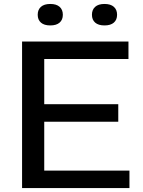

<svg xmlns="http://www.w3.org/2000/svg" viewBox="-20 -950 724 970"><path d="M203.5 -88H634V0H91.5V-740H629V-652H203.5V-423.5H577.5V-335H203.5ZM170.5 -875.5Q170.5 -901 186.8 -915.5Q203 -930 234 -930Q265 -930 281.2 -915.5Q297.5 -901 297.5 -875.5Q297.5 -850 281.2 -835.8Q265 -821.5 234 -821.5Q203 -821.5 186.8 -835.8Q170.5 -850 170.5 -875.5ZM444.5 -875.5Q444.5 -901 460.8 -915.5Q477 -930 508 -930Q539 -930 555.2 -915.5Q571.5 -901 571.5 -875.5Q571.5 -850 555.2 -835.8Q539 -821.5 508 -821.5Q477 -821.5 460.8 -835.8Q444.5 -850 444.5 -875.5Z"/></svg>

Font: Encode Sans Expanded Medium
Style: Regular
Weight: 500
Width: 7
Designer: Multiple Designers
Foundry: Impallari Type
Version: Version 2.000